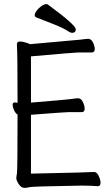

<svg xmlns="http://www.w3.org/2000/svg" viewBox="-20 -900 540 930"><path d="M454 2Q422 -1 377 -1Q132 3 122.5 6.5Q113 10 98 10Q83 10 71 -8Q59 -26 59 -37Q59 -45 62 -58.5Q65 -72 65 -345Q54 -352 47.5 -367.5Q41 -383 41 -393Q41 -404 53 -404L65 -402Q65 -643 62 -679V-685Q62 -699 76 -699Q86 -699 97 -696Q108 -693 117 -690L125 -686L370 -708Q399 -712 406 -712Q422 -712 430.5 -694Q439 -676 439 -663Q439 -646 425 -646H361Q346 -646 130 -627V-403Q301 -417 322 -420Q350 -424 358 -424Q373 -424 381.5 -406Q390 -388 390 -374Q390 -357 377 -357H313Q299 -357 130 -344V-59Q418 -65 436 -67Q449 -67 458 -48Q467 -29 467 -15Q467 2 454 2ZM329 -741Q324 -741 316 -745Q286 -765 243 -781.5Q200 -798 155 -816Q148 -820 148 -826Q148 -835 157 -847.5Q166 -860 180 -870Q194 -880 204 -880Q210 -880 212 -878Q347 -779 347 -758Q347 -741 329 -741Z"/></svg>

Font: LXGW WenKai Mono Lite
Style: Regular
Weight: 400
Monospace: yes
Designer: LXGW / Fontworks Inc.
Foundry: LXGW / Fontworks Inc.
Version: Version 1.520; June 14, 2025